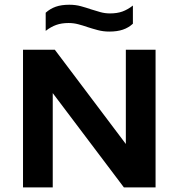

<svg xmlns="http://www.w3.org/2000/svg" viewBox="-20 -810 772 830"><path d="M79.5 0V-595H217L545.5 -159H524V-595H652.5V0H515.5L186.5 -436H208V0ZM452.5 -673.5Q426 -673.5 402.8 -679.8Q379.5 -686 358 -693Q338 -700 318 -705.2Q298 -710.5 276.5 -710.5Q246 -710.5 223 -702.2Q200 -694 177.5 -676.5V-755Q197 -772.5 221.2 -781Q245.5 -789.5 279.5 -789.5Q306.5 -789.5 329.5 -783.2Q352.5 -777 374 -769.5Q394.5 -763 414.2 -757.5Q434 -752 455.5 -752Q486.5 -752 509.2 -760.2Q532 -768.5 554.5 -786V-707.5Q535.5 -690 511 -681.8Q486.5 -673.5 452.5 -673.5Z"/></svg>

Font: Encode Sans SC SemiExpanded SemiBold
Style: Regular
Weight: 600
Width: 6
Designer: Multiple Designers
Foundry: Impallari Type
Version: Version 3.002